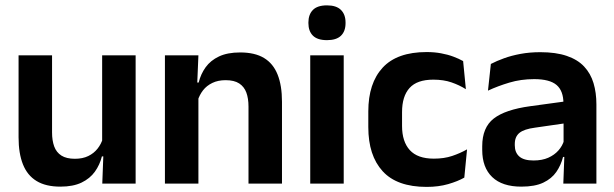

<svg xmlns="http://www.w3.org/2000/svg" viewBox="-20 -702 2349 734"><path d="M179 -490.5V-195.5Q179 -165 187.2 -142.2Q195.5 -119.5 214.8 -107.2Q234 -95 266.5 -95Q296 -95 317.5 -105.5Q339 -116 353 -133.8Q367 -151.5 373.5 -173.5L393.5 -104H369.5Q361.5 -72 342.8 -45.8Q324 -19.5 291.8 -4Q259.5 11.5 211 11.5Q155 11.5 119.8 -10Q84.5 -31.5 67.8 -73.5Q51 -115.5 51 -177V-490.5ZM498.5 -490.5V0H371L375.5 -119L370.5 -129.5V-490.5Z M930 0V-294.5Q930 -325.5 921.8 -348Q913.5 -370.5 894.5 -383Q875.5 -395.5 842.5 -395.5Q813.5 -395.5 791.8 -385Q770 -374.5 756.2 -356.8Q742.5 -339 735.5 -316.5L715.5 -386.5H739.5Q747.5 -419 766.2 -445Q785 -471 817.2 -486.2Q849.5 -501.5 898 -501.5Q954.5 -501.5 989.5 -480.2Q1024.5 -459 1041.2 -417Q1058 -375 1058 -313V0ZM610.5 0V-490.5H738.5L733.5 -371L738.5 -360.5V0Z M1166 0V-490.5H1294V0ZM1230 -548.5Q1193.5 -548.5 1176.2 -565.8Q1159 -583 1159 -613.5V-616Q1159 -646.5 1176.2 -664Q1193.5 -681.5 1230 -681.5Q1266 -681.5 1283.5 -664Q1301 -646.5 1301 -616V-613.5Q1301 -582.5 1283.5 -565.5Q1266 -548.5 1230 -548.5Z M1611 12.5Q1497.5 12.5 1442.8 -47.5Q1388 -107.5 1388 -216V-276Q1388 -384 1443 -443.5Q1498 -503 1611 -503Q1640.5 -503 1666.2 -498.2Q1692 -493.5 1713.2 -485.5Q1734.5 -477.5 1750.5 -468.5L1761 -361Q1736.5 -376.5 1706.2 -387Q1676 -397.5 1636.5 -397.5Q1574.5 -397.5 1545.8 -365.8Q1517 -334 1517 -273.5V-220.5Q1517 -160.5 1546.8 -128Q1576.5 -95.5 1638.5 -95.5Q1678 -95.5 1708.5 -105.8Q1739 -116 1765.5 -131L1755 -23Q1730.5 -9 1693.5 1.8Q1656.5 12.5 1611 12.5Z M2133.5 0 2138 -120 2134.5 -131V-284.5L2134 -306.5Q2134 -354.5 2107.8 -377Q2081.5 -399.5 2022 -399.5Q1971.5 -399.5 1927.2 -386.2Q1883 -373 1845.5 -355.5L1856.5 -457.5Q1878.5 -469 1906.8 -479.2Q1935 -489.5 1970 -496Q2005 -502.5 2045.5 -502.5Q2105.5 -502.5 2147 -488.2Q2188.5 -474 2213.2 -447.5Q2238 -421 2249 -384.2Q2260 -347.5 2260 -303V0ZM1973 11.5Q1900 11.5 1861.8 -25Q1823.5 -61.5 1823.5 -129V-143Q1823.5 -214.5 1867.5 -248.8Q1911.5 -283 2007 -296L2146 -315L2153.5 -232.5L2025.5 -214Q1983.5 -208.5 1965.8 -194Q1948 -179.5 1948 -151.5V-146.5Q1948 -119 1965.2 -103.8Q1982.5 -88.5 2019.5 -88.5Q2052.5 -88.5 2076 -99Q2099.5 -109.5 2114.8 -126.8Q2130 -144 2136.5 -165.5L2154.5 -102H2132.5Q2124.5 -70.5 2106.8 -44.8Q2089 -19 2057 -3.8Q2025 11.5 1973 11.5Z"/></svg>

Font: Anek Gujarati SemiBold
Style: Regular
Weight: 600
Designer: Mrunmayee Ghaisas (Gujarati), Yesha Goshar (Latin)
Foundry: Ek Type
Version: Version 1.003